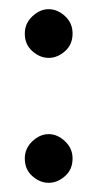

<svg xmlns="http://www.w3.org/2000/svg" viewBox="-20 -398 217 418"><path d="M34 -325Q34 -347 50.5 -362.5Q67 -378 86 -378Q105 -378 121.5 -363Q138 -348 138 -325Q138 -301 121.5 -286.5Q105 -272 86 -272Q67 -272 50.5 -286.5Q34 -301 34 -325ZM34 -53Q34 -75 50.5 -90.5Q67 -106 86 -106Q105 -106 121.5 -90.5Q138 -75 138 -53Q138 -29 121.5 -14.5Q105 0 86 0Q67 0 50.5 -14.5Q34 -29 34 -53Z"/></svg>

Font: Josefin Sans Thin
Style: Regular
Weight: 400
Version: Version 2.000